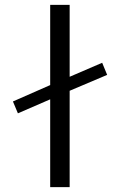

<svg xmlns="http://www.w3.org/2000/svg" viewBox="-20 -770 493 790"><path d="M400.4 -511.7 420.9 -461.9 266.6 -396.5V0H186.5V-361.3L53.7 -303.7L33.2 -352.5L186.5 -419.9V-750H266.6V-454.1Z"/></svg>

Font: Mgen+ 1c regular
Style: Regular
Weight: 400
Designer: [Source Han Sans]
Ryoko NISHIZUKA  (kana & ideographs); Paul D. Hunt (Latin, Greek & Cyrillic); Wenlong ZHANG  (bopomofo
Version: Version 1.059.20150602